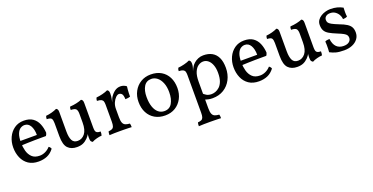

<svg xmlns="http://www.w3.org/2000/svg" viewBox="-26 -1160 4080 2098"><g transform="rotate(-20 2014.0 -111.0)"><path d="M252 9Q181 9 134 -23Q87 -55 63.5 -109.5Q40 -164 40 -229Q40 -293 65 -347Q90 -401 136.5 -434Q183 -467 247 -467Q312 -467 351.5 -439Q391 -411 410.5 -364Q430 -317 434 -260Q430 -240 419 -226Q402 -226 368 -226Q334 -226 291 -225.5Q248 -225 203 -223.5Q158 -222 118 -220V-271H330Q330 -337 306 -378Q282 -419 238 -419Q214 -419 191 -404.5Q168 -390 153 -353.5Q138 -317 138 -250Q138 -201 150.5 -154.5Q163 -108 194.5 -77.5Q226 -47 284 -47Q317 -47 349 -62Q381 -77 406 -105Q414 -101 421.5 -91.5Q429 -82 430 -74Q396 -29 351.5 -10Q307 9 252 9Z M699 4Q632 4 594 -35Q556 -74 556 -174V-325Q556 -360 546 -377.5Q536 -395 490 -396Q490 -407 491.5 -415.5Q493 -424 497 -433Q528 -435 564.5 -445Q601 -455 624 -467Q633 -464 639.5 -454.5Q646 -445 646 -423V-196Q646 -129 664.5 -93Q683 -57 729 -57Q779 -57 812.5 -99Q846 -141 846 -228V-330Q846 -365 833.5 -382.5Q821 -400 771 -401Q771 -412 772 -420.5Q773 -429 778 -438Q817 -440 854.5 -448.5Q892 -457 914 -467Q923 -464 929.5 -454.5Q936 -445 936 -423V-133L858 -96Q853 -83 844 -70.5Q835 -58 824 -47Q798 -21 769 -8.5Q740 4 699 4ZM878 9Q868 4 860.5 -5.5Q853 -15 853 -49Q853 -60 854.5 -80Q856 -100 863 -136H936Q936 -113 940 -97.5Q944 -82 957.5 -75Q971 -68 998 -68Q998 -58 997 -45.5Q996 -33 992 -22Q967 -21 934 -12.5Q901 -4 878 9Z M1239 -147Q1239 -104 1248 -81.5Q1257 -59 1277 -50.5Q1297 -42 1328 -40Q1331 -32 1332 -21.5Q1333 -11 1333 3Q1318 2 1297.5 1.5Q1277 1 1254 0.5Q1231 0 1207 0Q1172 0 1133.5 0.5Q1095 1 1075 3Q1075 -11 1076 -21.5Q1077 -32 1080 -40Q1107 -42 1122 -49.5Q1137 -57 1143 -75.5Q1149 -94 1149 -127V-227H1239ZM1239 -293V-214H1149V-325L1239 -423Q1239 -389 1233 -361.5Q1227 -334 1222 -307ZM1217 -301Q1228 -329 1234 -347Q1240 -365 1247 -377Q1269 -412 1299 -435Q1329 -458 1368 -458Q1406 -458 1437 -434Q1435 -418 1433 -397Q1431 -376 1430.5 -355Q1430 -334 1430 -316Q1421 -313 1405.5 -310Q1390 -307 1373 -307Q1371 -355 1357.5 -370Q1344 -385 1324 -385Q1307 -385 1287 -365.5Q1267 -346 1253 -314Q1239 -282 1239 -243ZM1149 -214V-325Q1149 -349 1144 -364Q1139 -379 1123 -387Q1107 -395 1074 -396Q1074 -407 1076 -416Q1078 -425 1083 -433Q1114 -435 1154 -445Q1194 -455 1217 -467Q1226 -464 1232.5 -454.5Q1239 -445 1239 -423Z M1723 9Q1655 9 1604 -20.5Q1553 -50 1525 -103.5Q1497 -157 1497 -229Q1497 -297 1526 -351Q1555 -405 1606 -436Q1657 -467 1723 -467Q1794 -467 1844.5 -437Q1895 -407 1922 -353.5Q1949 -300 1949 -229Q1949 -161 1920.5 -107Q1892 -53 1841.5 -22Q1791 9 1723 9ZM1731 -39Q1791 -39 1820 -88.5Q1849 -138 1849 -217Q1849 -279 1830.5 -324.5Q1812 -370 1781 -394.5Q1750 -419 1713 -419Q1655 -419 1626.5 -372Q1598 -325 1598 -250Q1598 -183 1614.5 -135.5Q1631 -88 1661 -63.5Q1691 -39 1731 -39Z M2026 245Q2026 231 2027 220.5Q2028 210 2031 202Q2058 200 2073 192.5Q2088 185 2094 166.5Q2100 148 2100 115V-325Q2100 -349 2095 -364Q2090 -379 2074 -387Q2058 -395 2025 -396Q2025 -407 2027 -416Q2029 -425 2034 -433Q2065 -435 2105 -445Q2145 -455 2168 -467Q2177 -464 2183.5 -454.5Q2190 -445 2190 -423Q2190 -400 2183.5 -379.5Q2177 -359 2166 -325L2190 -306V95Q2190 138 2199 160.5Q2208 183 2228 191.5Q2248 200 2279 202Q2282 210 2283 220.5Q2284 231 2284 245Q2269 244 2248.5 243.5Q2228 243 2205 242.5Q2182 242 2158 242Q2123 242 2084.5 242.5Q2046 243 2026 245ZM2273 9Q2245 9 2223.5 4Q2202 -1 2176 -9V-86Q2196 -65 2219.5 -51Q2243 -37 2278 -37Q2299 -37 2323.5 -45.5Q2348 -54 2371 -75Q2394 -96 2408.5 -134Q2423 -172 2423 -232Q2423 -285 2408.5 -323.5Q2394 -362 2368.5 -383Q2343 -404 2311 -404Q2282 -404 2254 -385.5Q2226 -367 2208 -325Q2190 -283 2190 -213L2161 -319Q2174 -351 2183.5 -368Q2193 -385 2198 -393Q2207 -408 2226.5 -425.5Q2246 -443 2274 -455Q2302 -467 2335 -467Q2394 -467 2435.5 -444Q2477 -421 2499.5 -374Q2522 -327 2522 -254Q2522 -180 2491 -120Q2460 -60 2404 -25.5Q2348 9 2273 9Z M2814 9Q2743 9 2696 -23Q2649 -55 2625.5 -109.5Q2602 -164 2602 -229Q2602 -293 2627 -347Q2652 -401 2698.5 -434Q2745 -467 2809 -467Q2874 -467 2913.5 -439Q2953 -411 2972.5 -364Q2992 -317 2996 -260Q2992 -240 2981 -226Q2964 -226 2930 -226Q2896 -226 2853 -225.5Q2810 -225 2765 -223.5Q2720 -222 2680 -220V-271H2892Q2892 -337 2868 -378Q2844 -419 2800 -419Q2776 -419 2753 -404.5Q2730 -390 2715 -353.5Q2700 -317 2700 -250Q2700 -201 2712.5 -154.5Q2725 -108 2756.5 -77.5Q2788 -47 2846 -47Q2879 -47 2911 -62Q2943 -77 2968 -105Q2976 -101 2983.5 -91.5Q2991 -82 2992 -74Q2958 -29 2913.5 -10Q2869 9 2814 9Z M3261 4Q3194 4 3156 -35Q3118 -74 3118 -174V-325Q3118 -360 3108 -377.5Q3098 -395 3052 -396Q3052 -407 3053.5 -415.5Q3055 -424 3059 -433Q3090 -435 3126.5 -445Q3163 -455 3186 -467Q3195 -464 3201.5 -454.5Q3208 -445 3208 -423V-196Q3208 -129 3226.5 -93Q3245 -57 3291 -57Q3341 -57 3374.5 -99Q3408 -141 3408 -228V-330Q3408 -365 3395.5 -382.5Q3383 -400 3333 -401Q3333 -412 3334 -420.5Q3335 -429 3340 -438Q3379 -440 3416.5 -448.5Q3454 -457 3476 -467Q3485 -464 3491.5 -454.5Q3498 -445 3498 -423V-133L3420 -96Q3415 -83 3406 -70.5Q3397 -58 3386 -47Q3360 -21 3331 -8.5Q3302 4 3261 4ZM3440 9Q3430 4 3422.5 -5.5Q3415 -15 3415 -49Q3415 -60 3416.5 -80Q3418 -100 3425 -136H3498Q3498 -113 3502 -97.5Q3506 -82 3519.5 -75Q3533 -68 3560 -68Q3560 -58 3559 -45.5Q3558 -33 3554 -22Q3529 -21 3496 -12.5Q3463 -4 3440 9Z M3955 -432Q3954 -408 3953.5 -381Q3953 -354 3957 -328Q3947 -322 3934 -319Q3921 -316 3907 -316Q3905 -344 3890.5 -369Q3876 -394 3852 -410Q3828 -426 3795 -426Q3764 -426 3745.5 -411Q3727 -396 3727 -371Q3727 -354 3734.5 -341Q3742 -328 3767.5 -313.5Q3793 -299 3846 -278Q3900 -258 3931 -238Q3962 -218 3975 -193Q3988 -168 3988 -132Q3988 -90 3964 -58Q3940 -26 3898.5 -8.5Q3857 9 3805 9Q3745 9 3709.5 -0.5Q3674 -10 3640 -28Q3642 -44 3642.5 -67Q3643 -90 3643 -113Q3643 -136 3641 -152Q3649 -158 3663.5 -160.5Q3678 -163 3693 -163Q3701 -100 3732 -69Q3763 -38 3815 -38Q3856 -38 3878.5 -56Q3901 -74 3901 -102Q3901 -120 3892.5 -133Q3884 -146 3861 -159Q3838 -172 3793 -190Q3739 -212 3706.5 -231Q3674 -250 3659.5 -276Q3645 -302 3645 -342Q3645 -374 3661 -397.5Q3677 -421 3702.5 -436.5Q3728 -452 3757 -459.5Q3786 -467 3811 -467Q3856 -467 3890 -458Q3924 -449 3955 -432Z"/></g></svg>

Font: Vollkorn
Style: Regular
Weight: 400
Designer: Friedrich Althausen
Foundry: Friedrich Althausen
Version: Version 5.001